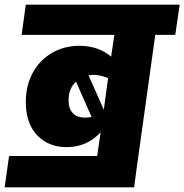

<svg xmlns="http://www.w3.org/2000/svg" viewBox="-73 -716 793 826"><path d="M681 -566H595L516 0L504 90H-53L-34 -45H345L360 -147Q301 -83 214 -83Q135 -83 86.5 -134.5Q38 -186 38 -277Q38 -347 67.5 -402Q97 -457 150 -488Q203 -519 269 -519Q312 -519 347 -506Q382 -493 405 -472L419 -566H20L38 -696H700ZM330 -394Q322 -394 308 -392L373 -245L374 -247L392 -380Q358 -394 330 -394ZM293 -210Q307 -210 321 -213L254 -365Q222 -335 222 -285Q222 -248 240.5 -229Q259 -210 293 -210Z"/></svg>

Font: FiraGO Heavy
Style: Italic
Weight: 900
Italic angle: -8°
Designer: bBox Type GmbH
Foundry: bBox Type GmbH
Version: Version 1.001